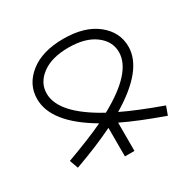

<svg xmlns="http://www.w3.org/2000/svg" viewBox="-176 -869 1197 1188"><g transform="rotate(-30 422.5 -274.5)"><path d="M387 136V-68Q265 -8 100 51L78 -10Q258 -76 351 -121Q94 -272 94 -442Q94 -546 181.5 -615.5Q269 -685 420 -685Q571 -685 658.5 -615.5Q746 -546 746 -442Q746 -277 488 -123Q593 -72 765 -10L743 51Q568 -11 455 -66V136ZM162 -442Q162 -298 420 -157Q678 -298 678 -442Q678 -519 609 -570.5Q540 -622 420 -622Q300 -622 231 -570.5Q162 -519 162 -442Z"/></g></svg>

Font: Zaghawa Beria
Style: Regular
Weight: 400
Designer: Anonymous
Foundry: Designed by a volunteer who chooses to remain anonymous, in cooperation with SIL International and the Mission Protestan
Version: Version 1.001